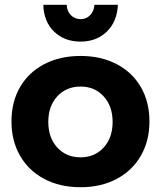

<svg xmlns="http://www.w3.org/2000/svg" viewBox="-20 -777 673 803"><path d="M605 -269Q605 -188 569 -125.5Q533 -63 467.5 -28.5Q402 6 317 6Q231 6 165.5 -28.5Q100 -63 64 -125.5Q28 -188 28 -269Q28 -351 64 -413Q100 -475 165.5 -509Q231 -543 317 -543Q402 -543 467.5 -509Q533 -475 569 -413Q605 -351 605 -269ZM182 -267Q182 -201 219.5 -160Q257 -119 317 -119Q376 -119 413.5 -160Q451 -201 451 -267Q451 -333 413.5 -374Q376 -415 317 -415Q257 -415 219.5 -374Q182 -333 182 -267ZM317 -697Q341 -697 357 -713.5Q373 -730 375 -757H473Q470 -687 427 -645Q384 -603 317 -603Q249 -603 206 -645Q163 -687 161 -757H259Q260 -730 276.5 -713.5Q293 -697 317 -697Z"/></svg>

Font: Gontserrat SemiBold
Style: Regular
Weight: 600
Designer: Julieta Ulanovsky
Foundry: Julieta Ulanovsky
Version: Version 6.001